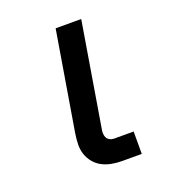

<svg xmlns="http://www.w3.org/2000/svg" viewBox="-102 -598 605 677"><g transform="rotate(-20 200.0 -260.0)"><path d="M316 0H243Q223 0 204 -3.5Q185 -7 168.5 -15.5Q152 -24 140 -38.5Q128 -53 122 -70.5Q116 -88 116.5 -108Q117 -128 120 -147L182 -520H278L214 -134Q212 -125 212 -116Q212 -107 215.5 -99.5Q219 -92 226.5 -88Q234 -84 243 -84H316Z"/></g></svg>

Font: Iosevka Aile Medium Oblique
Style: Regular
Weight: 500
Italic angle: -9°
Designer: Belleve Invis
Foundry: Belleve Invis
Version: Version 31.1.0; ttfautohint (v1.8.4)